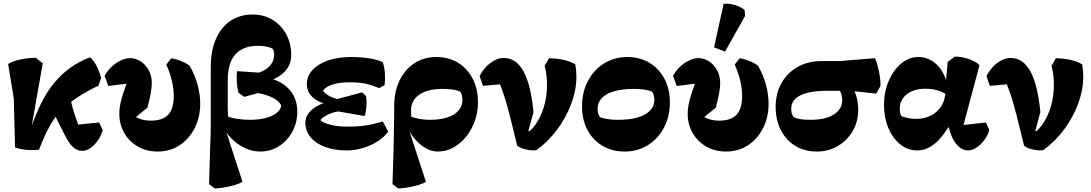

<svg xmlns="http://www.w3.org/2000/svg" viewBox="-20 -815 6011 1058"><path d="M195 10Q175 12.8 149.4 12.1Q123.8 11.5 100.2 7.4Q76.8 3.2 63 -2.5L56 -271.8L24.8 -462.5Q50 -478 91 -487.1Q132 -496.2 177.2 -496.5L215.5 -465.8L143.2 -55.5L137.2 -73.5Q170.8 -171.2 203 -237.9Q235.2 -304.5 272.2 -350.2Q316.2 -404.8 367.1 -441.4Q418 -478 476 -499Q496 -483 511.5 -453.2Q527 -423.5 537.5 -383.8L521.5 -342.2Q398.5 -284.2 324 -213Q299 -189.8 277.2 -158.1Q255.5 -126.5 235.4 -85.1Q215.2 -43.8 195 10ZM432.2 16.2Q405 16.2 382.4 -4.5Q359.8 -25.2 335.5 -73.8L259.8 -224.2L364 -297.8Q371.2 -249.2 387 -197.5Q402.8 -145.8 426.5 -90.5L372.5 -125L526.5 -140L546.2 -96.8Q532 -49.5 499.1 -16.6Q466.2 16.2 432.2 16.2Z M849.5 20Q786.5 20 738.8 -8Q691 -36 664.2 -83Q637.5 -130 637.5 -187.2Q637.5 -207.2 640.4 -227.4Q643.2 -247.5 651.1 -274.8Q659 -302 673 -341.9Q687 -381.8 709.2 -441L710.2 -358L577 -341.2L556.5 -397Q580.2 -440.5 620.2 -467.6Q660.2 -494.8 697.2 -494.8Q726.8 -494.8 754 -477.5Q781.2 -460.2 798.9 -429.2Q816.5 -398.2 816.5 -357Q816.5 -331 809.9 -296.9Q803.2 -262.8 792.2 -221.5L728.8 -170.2Q743.8 -161 764.5 -155.6Q785.2 -150.2 811.8 -150.2Q877.5 -150.2 907.5 -183.9Q937.5 -217.5 937.5 -286Q937.5 -326.2 927 -370.5Q916.5 -414.8 896.5 -459L924 -494.2Q951.2 -489.5 979.4 -478.1Q1007.5 -466.8 1025.5 -452Q1053.8 -402.2 1068.5 -348.5Q1083.2 -294.8 1083.2 -243.2Q1083.2 -170.2 1053.5 -110.6Q1023.8 -51 971 -15.5Q918.2 20 849.5 20Z M1163.5 223.5 1132 199.5 1138.2 -6.5Q1140.2 -43.2 1140.8 -78.2Q1141.2 -113.2 1141.4 -151.9Q1141.5 -190.5 1141.5 -238V-445.5Q1141.5 -535.2 1169.8 -600.1Q1198 -665 1249.8 -700Q1301.5 -735 1372 -735Q1433.8 -735 1481.5 -706Q1529.2 -677 1557 -626.4Q1584.8 -575.8 1584.8 -511.8Q1584.8 -445.8 1530.9 -404.1Q1477 -362.5 1386.2 -359.5L1336.5 -406.2Q1380.2 -404.8 1415.1 -417.9Q1450 -431 1470.4 -456.2Q1490.8 -481.5 1490.8 -514Q1490.8 -533 1483.2 -545.8Q1468.8 -554.5 1447.6 -558.5Q1426.5 -562.5 1401.2 -562.5Q1318.8 -562.5 1276.9 -515.1Q1235 -467.8 1235 -374.2V-219.5Q1235 -197.2 1236.2 -180.2Q1237.5 -163.2 1239.5 -148.5L1216.5 -120.8L1316.2 186.8Q1292.2 200.8 1248.8 211.1Q1205.2 221.5 1163.5 223.5ZM1414 20Q1371.2 20 1330.4 1.2Q1289.5 -17.5 1256.9 -50.4Q1224.2 -83.2 1205.2 -127L1227.8 -176.2Q1248.5 -166.2 1284.6 -160.5Q1320.8 -154.8 1358 -154.8Q1409 -155 1446.2 -165.4Q1483.5 -175.8 1504.9 -193.1Q1526.2 -210.5 1529.5 -232.5Q1518.8 -261.5 1470.4 -282.4Q1422 -303.2 1354.5 -308L1436 -392.8Q1525 -374 1571.6 -324.8Q1618.2 -275.5 1618.2 -200.2Q1618.2 -139.2 1591 -89.2Q1563.8 -39.2 1517.2 -9.6Q1470.8 20 1414 20ZM1326 -281.2 1293.8 -304.2Q1286.8 -330.2 1284.8 -363.6Q1282.8 -397 1286.5 -423L1452.5 -411.8L1471 -321.2Z M1890.5 14Q1823.2 14 1771.8 -5.1Q1720.2 -24.2 1691.4 -59Q1662.5 -93.8 1662.5 -139Q1662.5 -182.5 1705.4 -215.9Q1748.2 -249.2 1814 -257.8L1825.2 -265.8L1975.2 -306L1997 -286Q2000 -270 1999.8 -249.2Q1999.5 -228.5 1996.8 -208.4Q1994 -188.2 1989.2 -175.5L1845.2 -200.8Q1827.2 -199.5 1807 -191.9Q1786.8 -184.2 1769.9 -174.2Q1753 -164.2 1745.8 -153Q1759.8 -137.8 1801 -127.5Q1842.2 -117.2 1890.5 -117.2Q1933.2 -117.2 1965 -120Q1996.8 -122.8 2026.2 -129.2Q2055.8 -135.8 2089.5 -145.8L2119 -89.2Q2096.8 -59 2059.9 -35.5Q2023 -12 1979 1Q1935 14 1890.5 14ZM1877.2 -228 1810.2 -238.8Q1748 -242 1709.4 -273.4Q1670.8 -304.8 1670.8 -351Q1670.8 -395.2 1701.8 -429.1Q1732.8 -463 1787.8 -481.9Q1842.8 -500.8 1914.2 -500.8Q1971.2 -500.8 2018.2 -493Q2065.2 -485.2 2089.5 -471.8Q2098.2 -446.2 2100.8 -413.8Q2103.2 -381.2 2099.5 -346.2L2069.2 -329.2Q2040 -341.8 2015.5 -348.9Q1991 -356 1965.1 -358.8Q1939.2 -361.5 1905 -361.5Q1851.5 -361.5 1813.8 -349.8Q1776 -338 1760 -315.8Q1767.5 -302.8 1786.2 -290.9Q1805 -279 1830.5 -271.6Q1856 -264.2 1880.5 -263.5Z M2174.2 223.5 2142.8 199.5 2149 -6.5Q2150.2 -60.5 2150.8 -97.8Q2151.2 -135 2151.8 -165.8Q2152.2 -196.5 2152.2 -229.8Q2152.2 -310.5 2181.6 -371.4Q2211 -432.2 2263.4 -466.5Q2315.8 -500.8 2384 -500.8Q2452.8 -500.8 2504.4 -469Q2556 -437.2 2584.9 -380.8Q2613.8 -324.2 2613.8 -250.2Q2613.8 -195 2595.8 -146.2Q2577.8 -97.5 2547.2 -60.1Q2516.8 -22.8 2477.2 -1.4Q2437.8 20 2393.8 20Q2341.8 20 2294.5 -20.5Q2247.2 -61 2218.2 -126.2L2237.8 -174.8Q2264.2 -164.8 2291.5 -159.8Q2318.8 -154.8 2347.2 -154.8Q2405.5 -154.8 2445.6 -168.1Q2485.8 -181.5 2507 -206.2Q2528.2 -231 2528.2 -264Q2528.2 -277.8 2524.8 -290.5Q2521.2 -303.2 2514.8 -311Q2496 -318.8 2471.6 -322Q2447.2 -325.2 2419.8 -325.2Q2337.8 -325.2 2291.4 -293.9Q2245 -262.5 2245 -206Q2245 -187.5 2246 -172Q2247 -156.5 2249 -141.8L2226.8 -120.8L2327 186.8Q2304.5 200.8 2261 211.1Q2217.5 221.5 2174.2 223.5Z M2935.5 12.5Q2910.2 15.8 2879.1 8.9Q2848 2 2830.2 -11.8L2788.8 -178.8Q2776 -229.2 2762.6 -272.8Q2749.2 -316.2 2735.2 -350.2L2641.2 -342L2622.8 -396.2Q2645.5 -440.2 2682.1 -467.9Q2718.8 -495.5 2756 -495.5Q2824.2 -495.5 2864.9 -421.6Q2905.5 -347.8 2919.8 -197.5L2880.8 -52.8L2859.5 -65.8Q2899.5 -85.2 2929.6 -127.1Q2959.8 -169 2977 -226.1Q2994.2 -283.2 2994.2 -347Q2994.2 -374.8 2991.2 -399.9Q2988.2 -425 2981.2 -453L3005.8 -494.2Q3100.8 -491.2 3150.5 -460Q3153.2 -441.8 3154.8 -425Q3156.2 -408.2 3156.2 -392Q3156.2 -320.2 3128.6 -245Q3101 -169.8 3051.4 -102.5Q3001.8 -35.2 2935.5 12.5ZM2859 -29.2 2840 -64.2 2869.2 -107 2928 -74.8Z M3422 20Q3352.8 20 3299.8 -11.6Q3246.8 -43.2 3217 -99.2Q3187.2 -155.2 3187.2 -228.8Q3187.2 -307.2 3219.8 -368.8Q3252.2 -430.2 3308.8 -465.5Q3365.2 -500.8 3436.5 -500.8Q3506 -500.8 3558.9 -468.9Q3611.8 -437 3641.5 -380.9Q3671.2 -324.8 3671.2 -251.2Q3671.2 -172.8 3638.8 -111.6Q3606.2 -50.5 3550.2 -15.2Q3494.2 20 3422 20ZM3384.5 -154.8Q3450.8 -154.8 3495.1 -168Q3539.5 -181.2 3562.6 -206.1Q3585.8 -231 3585.8 -264.5Q3585.8 -293.8 3572 -310.8Q3552.2 -318.2 3526.9 -321.8Q3501.5 -325.2 3474 -325.2Q3408.8 -325.2 3363.9 -312Q3319 -298.8 3295.9 -274.2Q3272.8 -249.8 3272.8 -215.5Q3272.8 -186.2 3286.5 -169.2Q3306.5 -161.8 3331.9 -158.2Q3357.2 -154.8 3384.5 -154.8Z M3981.5 20Q3918.5 20 3870.8 -8Q3823 -36 3796.2 -83Q3769.5 -130 3769.5 -187.2Q3769.5 -207.2 3772.4 -227.4Q3775.2 -247.5 3783.1 -274.8Q3791 -302 3805 -341.9Q3819 -381.8 3841.2 -441L3842.2 -358L3709 -341.2L3688.5 -397Q3712.2 -440.5 3752.2 -467.6Q3792.2 -494.8 3829.2 -494.8Q3858.8 -494.8 3886 -477.5Q3913.2 -460.2 3930.9 -429.2Q3948.5 -398.2 3948.5 -357Q3948.5 -331 3941.9 -296.9Q3935.2 -262.8 3924.2 -221.5L3860.8 -170.2Q3875.8 -161 3896.5 -155.6Q3917.2 -150.2 3943.8 -150.2Q4009.5 -150.2 4039.5 -183.9Q4069.5 -217.5 4069.5 -286Q4069.5 -326.2 4059 -370.5Q4048.5 -414.8 4028.5 -459L4056 -494.2Q4083.2 -489.5 4111.4 -478.1Q4139.5 -466.8 4157.5 -452Q4185.8 -402.2 4200.5 -348.5Q4215.2 -294.8 4215.2 -243.2Q4215.2 -170.2 4185.5 -110.6Q4155.8 -51 4103 -15.5Q4050.2 20 3981.5 20ZM3975.2 -530.5 3914.8 -554.2 3967.5 -793.5Q3988 -796.5 4010.4 -792Q4032.8 -787.5 4052.1 -778.9Q4071.5 -770.2 4083 -760.5L4086 -727.5Z M4480.8 20Q4414 20 4362.9 -10.9Q4311.8 -41.8 4283 -97.6Q4254.2 -153.5 4254.2 -226.2Q4254.2 -300.8 4286.4 -357.5Q4318.5 -414.2 4375.8 -446.4Q4433 -478.5 4508 -478.5H4605.5L4801.2 -494.5Q4810 -476.5 4817.4 -448Q4824.8 -419.5 4828.8 -390.8Q4832.8 -362 4831.8 -340.5L4807.8 -299.2L4665 -314.8H4540.8Q4440 -314.8 4389.9 -289.4Q4339.8 -264 4339.8 -214.8Q4339.8 -201.8 4343.1 -190.4Q4346.5 -179 4353.5 -169.8Q4369.2 -161.8 4391.2 -158.2Q4413.2 -154.8 4448.8 -154.8Q4527.5 -154.8 4574.1 -183.8Q4620.8 -212.8 4620.8 -261.8Q4620.8 -287 4610.8 -309.8Q4600.8 -332.5 4582.8 -347.8L4659.2 -364Q4684.2 -329.5 4696.8 -291.1Q4709.2 -252.8 4709.2 -209.5Q4709.2 -145.5 4679.2 -93.6Q4649.2 -41.8 4597.8 -10.9Q4546.2 20 4480.8 20Z M5034 14Q4982.2 14 4940.8 -19.4Q4899.2 -52.8 4875.2 -109.5Q4851.2 -166.2 4851.2 -236.8Q4851.2 -308.8 4877.1 -368.9Q4903 -429 4945.8 -464.9Q4988.5 -500.8 5040 -500.8Q5100.2 -500.8 5144.1 -456.9Q5188 -413 5201.5 -339L5205.5 -287.5Q5180 -306.8 5148.8 -316.4Q5117.5 -326 5079 -326Q5015.5 -326 4976.9 -295.8Q4938.2 -265.5 4938.2 -215.5Q4938.2 -202.8 4940.5 -192.5Q4942.8 -182.2 4948 -174.8Q4967.5 -167.5 4987.1 -163.8Q5006.8 -160 5029.2 -160Q5070.5 -160 5103.8 -175.5Q5137 -191 5158.9 -218.8Q5180.8 -246.5 5187 -284L5193 -318.5L5190.5 -344.8L5202.2 -473.8L5241.2 -503.2Q5280 -502.8 5319.2 -489.4Q5358.5 -476 5377.5 -455.8L5280 -91L5268.5 -124L5412.8 -139.8L5431.8 -98.5Q5423 -69 5403.8 -43.1Q5384.5 -17.2 5360.9 -1.6Q5337.2 14 5315 14Q5284.8 14 5259.6 -10.2Q5234.5 -34.5 5219 -76.9Q5203.5 -119.2 5200.5 -174L5235 -113H5168L5222.5 -141Q5177.5 -61.8 5131.6 -23.9Q5085.8 14 5034 14Z M5728.5 12.5Q5703.2 15.8 5672.1 8.9Q5641 2 5623.2 -11.8L5581.8 -178.8Q5569 -229.2 5555.6 -272.8Q5542.2 -316.2 5528.2 -350.2L5434.2 -342L5415.8 -396.2Q5438.5 -440.2 5475.1 -467.9Q5511.8 -495.5 5549 -495.5Q5617.2 -495.5 5657.9 -421.6Q5698.5 -347.8 5712.8 -197.5L5673.8 -52.8L5652.5 -65.8Q5692.5 -85.2 5722.6 -127.1Q5752.8 -169 5770 -226.1Q5787.2 -283.2 5787.2 -347Q5787.2 -374.8 5784.2 -399.9Q5781.2 -425 5774.2 -453L5798.8 -494.2Q5893.8 -491.2 5943.5 -460Q5946.2 -441.8 5947.8 -425Q5949.2 -408.2 5949.2 -392Q5949.2 -320.2 5921.6 -245Q5894 -169.8 5844.4 -102.5Q5794.8 -35.2 5728.5 12.5ZM5652 -29.2 5633 -64.2 5662.2 -107 5721 -74.8Z"/></svg>

Font: Eczar
Style: Regular
Weight: 400
Designer: Vaibhav Singh
Foundry: Rosetta Type Foundry
Version: Version 2.000